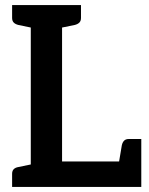

<svg xmlns="http://www.w3.org/2000/svg" viewBox="-20 -741 590 761"><path d="M102 0V-721H226V-101H540V0ZM448 -77 463 -166Q466 -178 472.5 -184Q479 -190 490 -190H540V-101ZM28 0V-52Q28 -64 34.5 -70.5Q41 -77 53 -79L116 -92L129 0ZM129 -721 116 -629 53 -642Q41 -645 34.5 -651.5Q28 -658 28 -670V-721ZM301 -721V-670Q301 -658 294.5 -651.5Q288 -645 276 -642L212 -629L200 -721Z"/></svg>

Font: Aleo SemiBold
Style: Regular
Weight: 600
Designer: Alessio Laiso
Foundry: Alessio Laiso
Version: Version 2.001;gftools[0.9.29]